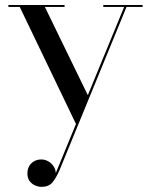

<svg xmlns="http://www.w3.org/2000/svg" viewBox="-20 -480 590 764"><path d="M158.5 -452.5 333 -94 286 21 58.5 -452.5H13.5V-460H237V-452.5ZM547.5 -460V-452.5H483.5L216.5 198Q203 228.5 188.5 246Q174 263.5 145.5 263.5Q133 263.5 120 258Q107 252.5 98 240.8Q89 229 89 210Q89 193.5 96.2 181Q103.5 168.5 116 161.5Q128.5 154.5 144.5 154.5Q158.5 154.5 171.2 161.5Q184 168.5 192.5 180.5Q201 192.5 202 208.5L474 -452.5H391V-460Z"/></svg>

Font: Bodoni Moda 28pt
Style: Regular
Weight: 400
Designer: Owen Earl
Foundry: indestructible type
Version: Version 2.005